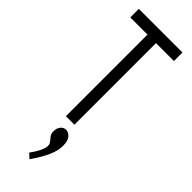

<svg xmlns="http://www.w3.org/2000/svg" viewBox="-295 -644 940 940"><g transform="rotate(45 175.0 -174.5)"><path d="M141 0V-565H22V-624H324V-565H200V0ZM164 275 140 253Q158 229 170 205Q182 181 182 164Q182 152 174 142.5Q166 133 158 122.5Q150 112 150 96Q150 73 161.5 59.5Q173 46 189 46Q206 46 220 62Q234 78 234 111Q234 147 216 186.5Q198 226 164 275Z"/></g></svg>

Font: Inconsolata ExtraCondensed
Style: Regular
Weight: 400
Width: 2
Monospace: yes
Designer: Raph Levien, Cyreal, Brenton Simpson
Foundry: Raph Levien, Cyreal, Google
Version: Version 3.000; ttfautohint (v1.8.2.53-6de2)